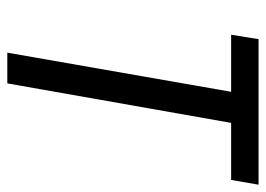

<svg xmlns="http://www.w3.org/2000/svg" viewBox="-121 -606 727 525"><g transform="rotate(90 242.5 -343.5)"><path d="M124 0 231 -612H75L87 -687H485L472 -612H316L208 0Z"/></g></svg>

Font: Archivo ExtraCondensed
Style: Italic
Weight: 400
Width: 2
Italic angle: -10°
Designer: Hector Gatti
Foundry: Omnibus-Type
Version: Version 2.001